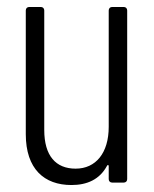

<svg xmlns="http://www.w3.org/2000/svg" viewBox="-20 -524 442 551"><path d="M292 -494V-160C292 -85 255 -40 197 -40C140 -40 107 -77 107 -151V-494C107 -500 103 -504 97 -504H64C58 -504 54 -500 54 -494V-139C54 -39 107 7 185 7C230 7 266 -9 287 -48C289 -52 292 -51 292 -47V-10C292 -4 296 0 302 0H335C341 0 345 -4 345 -10V-494C345 -500 341 -504 335 -504H302C296 -504 292 -500 292 -494Z"/></svg>

Font: Barlow Condensed Light
Style: Regular
Weight: 300
Width: 3
Designer: Jeremy Tribby
Foundry: Tribby Type
Version: Version 1.422;hotconv 1.0.109;makeotfexe 2.5.65596